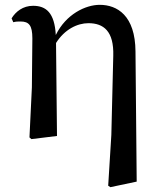

<svg xmlns="http://www.w3.org/2000/svg" viewBox="-20 -563 660 795"><path d="M428 206 437 212 546 189 541 -350C540 -499 465 -543 393 -543C334 -543 253 -504 211 -418C206 -510 171 -539 117 -539C75 -539 45 -515 28 -487L35 -471C46 -474 55 -474 65 -474C100 -474 114 -458 114 -404L112 -201L102 6L110 13L216 0L212 -385C247 -441 300 -467 346 -467C409 -467 452 -434 449 -332L441 -4Z"/></svg>

Font: Noto Serif HK SemiBold
Style: Regular
Weight: 600
Designer: Ryoko NISHIZUKA 西塚涼子 (kana & ideographs); Frank Grießhammer (Latin, Greek & Cyrillic); Wenlong ZHANG 张文龙 (bopomofo); San
Foundry: Adobe
Version: Version 2.001;hotconv 1.1.0;makeotfexe 2.6.0